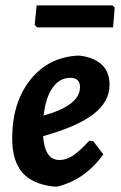

<svg xmlns="http://www.w3.org/2000/svg" viewBox="-20 -679 445 708"><path d="M395 -659 403 -651 397 -578H117L108 -587L115 -659ZM361 -110Q295 -17 192 9H178Q99 0 62 -43Q25 -86 25 -169Q25 -301 92 -385Q159 -469 269 -474L281 -473Q384 -456 384 -366Q384 -304 324.5 -258Q265 -212 139 -177Q145 -89 199 -89Q224 -89 248 -104.5Q272 -120 309 -160L324 -158ZM239 -392Q200 -392 174 -355.5Q148 -319 141 -253Q275 -290 275 -358Q275 -392 239 -392Z"/></svg>

Font: Alegreya Sans SC
Style: Bold Italic
Weight: 700
Italic angle: -7°
Designer: Juan Pablo del Peral
Foundry: Huerta Tipografica
Version: Version 2.007